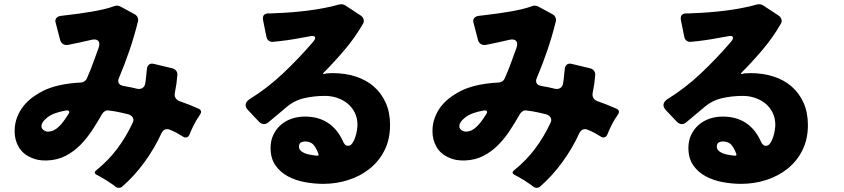

<svg xmlns="http://www.w3.org/2000/svg" viewBox="-20 -834 4040 919"><path d="M531 58Q527 55 522.5 51.5Q518 48 513 45Q502 37 490.5 30Q479 23 467 16Q461 12 455.5 9.5Q450 7 445 4Q424 -6 442 -20Q499 -66 541 -122Q583 -178 614 -244Q622 -259 616 -270.5Q610 -282 594 -287L555 -296Q528 -302 501 -305Q491 -307 482.5 -302Q474 -297 469 -289Q447 -250 421.5 -211Q396 -172 365 -140.5Q334 -109 295 -88.5Q256 -68 206 -66Q161 -64 128 -80Q89 -97 69.5 -130.5Q50 -164 50 -206Q50 -242 62 -273Q74 -304 94 -328.5Q114 -353 142 -372.5Q170 -392 201 -406Q268 -434 367 -439Q388 -441 396 -459Q405 -480 414 -502Q423 -524 431 -547L452 -605Q460 -628 450 -638.5Q440 -649 416 -643Q361 -630 305 -619Q292 -617 282 -623Q272 -629 268 -642L247 -723Q242 -737 249 -746.5Q256 -756 271 -758Q279 -759 287 -760Q295 -761 304 -762Q330 -765 359 -769Q388 -773 417.5 -778Q447 -783 475.5 -789.5Q504 -796 528 -805Q541 -810 556 -803L624 -766Q634 -761 638.5 -751Q643 -741 640 -730Q623 -661 600 -593.5Q577 -526 549 -460Q543 -446 548.5 -436Q554 -426 569 -423Q577 -421 585 -420Q593 -419 602 -417L637 -409Q651 -406 662 -413Q673 -420 675 -434Q678 -451 679.5 -468Q681 -485 683 -502Q684 -517 693 -524.5Q702 -532 717 -528L805 -507Q816 -504 823 -495.5Q830 -487 829 -475Q826 -434 817 -390Q814 -376 820 -365.5Q826 -355 839 -350Q862 -342 885 -333Q908 -324 930 -314Q951 -304 937 -285Q934 -280 931 -275Q928 -270 924 -265Q913 -247 904 -228.5Q895 -210 887 -190Q881 -176 869 -176Q861 -176 856 -180Q842 -189 826.5 -197.5Q811 -206 795 -212Q788 -216 780 -216Q763 -216 753 -197Q721 -126 672 -58.5Q623 9 564 60Q558 65 549 65Q538 65 531 58ZM180 -222Q183 -214 194 -208Q205 -201 225 -206Q238 -209 250 -218Q262 -227 272 -238.5Q282 -250 291 -263Q300 -276 307 -287Q314 -297 310 -302Q306 -307 295 -305Q237 -295 208 -273Q175 -247 179 -226Q179 -223 180 -222Z M1527 46Q1485 46 1440.5 38Q1396 30 1359 10.5Q1322 -9 1298.5 -42.5Q1275 -76 1275 -126Q1275 -161 1288.5 -189Q1302 -217 1324.5 -236.5Q1347 -256 1376.5 -266Q1406 -276 1439 -276Q1504 -276 1549.5 -246Q1595 -216 1621 -159Q1630 -136 1646 -136Q1658 -136 1666.5 -148.5Q1675 -161 1680.5 -177.5Q1686 -194 1688.5 -211Q1691 -228 1691 -236Q1691 -269 1678 -295Q1665 -321 1643.5 -338.5Q1622 -356 1594 -365.5Q1566 -375 1536 -375Q1482 -375 1433.5 -363.5Q1385 -352 1344 -315L1264 -248Q1254 -240 1244 -240Q1231 -240 1220 -251L1167 -307Q1154 -321 1156 -334.5Q1158 -348 1174 -359Q1260 -412 1336 -484Q1412 -556 1478 -633Q1492 -649 1487.5 -657Q1483 -665 1462 -660L1417 -652Q1354 -640 1289 -634Q1276 -632 1266.5 -639Q1257 -646 1255 -659L1239 -738Q1234 -770 1266 -770Q1274 -770 1282.5 -770Q1291 -770 1300 -771Q1333 -772 1372 -775Q1411 -778 1451.5 -783Q1492 -788 1531 -795.5Q1570 -803 1601 -812Q1619 -817 1633 -808L1706 -760Q1717 -753 1720.5 -741Q1724 -729 1716 -718Q1680 -655 1630 -596Q1580 -537 1529 -486Q1522 -479 1532 -480Q1540 -482 1545 -483L1572 -484Q1631 -484 1681.5 -468Q1732 -452 1768.5 -420.5Q1805 -389 1826 -342.5Q1847 -296 1847 -236Q1847 -167 1820.5 -114.5Q1794 -62 1749.5 -26.5Q1705 9 1647.5 27.5Q1590 46 1527 46ZM1494 -89H1500Q1505 -89 1505 -95Q1497 -120 1482.5 -138.5Q1468 -157 1439 -157Q1430 -157 1420 -152Q1411 -146 1411 -132Q1411 -115 1430 -105Q1447 -94 1494 -89Z M2531 58Q2527 55 2522.5 51.5Q2518 48 2513 45Q2502 37 2490.5 30Q2479 23 2467 16Q2461 12 2455.5 9.5Q2450 7 2445 4Q2424 -6 2442 -20Q2499 -66 2541 -122Q2583 -178 2614 -244Q2622 -259 2616 -270.5Q2610 -282 2594 -287L2555 -296Q2528 -302 2501 -305Q2491 -307 2482.5 -302Q2474 -297 2469 -289Q2447 -250 2421.5 -211Q2396 -172 2365 -140.5Q2334 -109 2295 -88.5Q2256 -68 2206 -66Q2161 -64 2128 -80Q2089 -97 2069.5 -130.5Q2050 -164 2050 -206Q2050 -242 2062 -273Q2074 -304 2094 -328.5Q2114 -353 2142 -372.5Q2170 -392 2201 -406Q2268 -434 2367 -439Q2388 -441 2396 -459Q2405 -480 2414 -502Q2423 -524 2431 -547L2452 -605Q2460 -628 2450 -638.5Q2440 -649 2416 -643Q2361 -630 2305 -619Q2292 -617 2282 -623Q2272 -629 2268 -642L2247 -723Q2242 -737 2249 -746.5Q2256 -756 2271 -758Q2279 -759 2287 -760Q2295 -761 2304 -762Q2330 -765 2359 -769Q2388 -773 2417.5 -778Q2447 -783 2475.5 -789.5Q2504 -796 2528 -805Q2541 -810 2556 -803L2624 -766Q2634 -761 2638.5 -751Q2643 -741 2640 -730Q2623 -661 2600 -593.5Q2577 -526 2549 -460Q2543 -446 2548.5 -436Q2554 -426 2569 -423Q2577 -421 2585 -420Q2593 -419 2602 -417L2637 -409Q2651 -406 2662 -413Q2673 -420 2675 -434Q2678 -451 2679.5 -468Q2681 -485 2683 -502Q2684 -517 2693 -524.5Q2702 -532 2717 -528L2805 -507Q2816 -504 2823 -495.5Q2830 -487 2829 -475Q2826 -434 2817 -390Q2814 -376 2820 -365.5Q2826 -355 2839 -350Q2862 -342 2885 -333Q2908 -324 2930 -314Q2951 -304 2937 -285Q2934 -280 2931 -275Q2928 -270 2924 -265Q2913 -247 2904 -228.5Q2895 -210 2887 -190Q2881 -176 2869 -176Q2861 -176 2856 -180Q2842 -189 2826.5 -197.5Q2811 -206 2795 -212Q2788 -216 2780 -216Q2763 -216 2753 -197Q2721 -126 2672 -58.5Q2623 9 2564 60Q2558 65 2549 65Q2538 65 2531 58ZM2180 -222Q2183 -214 2194 -208Q2205 -201 2225 -206Q2238 -209 2250 -218Q2262 -227 2272 -238.5Q2282 -250 2291 -263Q2300 -276 2307 -287Q2314 -297 2310 -302Q2306 -307 2295 -305Q2237 -295 2208 -273Q2175 -247 2179 -226Q2179 -223 2180 -222Z M3527 46Q3485 46 3440.5 38Q3396 30 3359 10.5Q3322 -9 3298.5 -42.5Q3275 -76 3275 -126Q3275 -161 3288.5 -189Q3302 -217 3324.5 -236.5Q3347 -256 3376.5 -266Q3406 -276 3439 -276Q3504 -276 3549.5 -246Q3595 -216 3621 -159Q3630 -136 3646 -136Q3658 -136 3666.5 -148.5Q3675 -161 3680.5 -177.5Q3686 -194 3688.5 -211Q3691 -228 3691 -236Q3691 -269 3678 -295Q3665 -321 3643.5 -338.5Q3622 -356 3594 -365.5Q3566 -375 3536 -375Q3482 -375 3433.5 -363.5Q3385 -352 3344 -315L3264 -248Q3254 -240 3244 -240Q3231 -240 3220 -251L3167 -307Q3154 -321 3156 -334.5Q3158 -348 3174 -359Q3260 -412 3336 -484Q3412 -556 3478 -633Q3492 -649 3487.5 -657Q3483 -665 3462 -660L3417 -652Q3354 -640 3289 -634Q3276 -632 3266.5 -639Q3257 -646 3255 -659L3239 -738Q3234 -770 3266 -770Q3274 -770 3282.5 -770Q3291 -770 3300 -771Q3333 -772 3372 -775Q3411 -778 3451.5 -783Q3492 -788 3531 -795.5Q3570 -803 3601 -812Q3619 -817 3633 -808L3706 -760Q3717 -753 3720.5 -741Q3724 -729 3716 -718Q3680 -655 3630 -596Q3580 -537 3529 -486Q3522 -479 3532 -480Q3540 -482 3545 -483L3572 -484Q3631 -484 3681.5 -468Q3732 -452 3768.5 -420.5Q3805 -389 3826 -342.5Q3847 -296 3847 -236Q3847 -167 3820.5 -114.5Q3794 -62 3749.5 -26.5Q3705 9 3647.5 27.5Q3590 46 3527 46ZM3494 -89H3500Q3505 -89 3505 -95Q3497 -120 3482.5 -138.5Q3468 -157 3439 -157Q3430 -157 3420 -152Q3411 -146 3411 -132Q3411 -115 3430 -105Q3447 -94 3494 -89Z"/></svg>

Font: Higure Gothic Black
Style: Regular
Weight: 900
Designer: Yoshimichi Ohira
Foundry: Positype
Version: Version 1.000